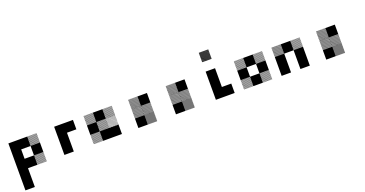

<svg xmlns="http://www.w3.org/2000/svg" viewBox="-44 -1850 6089 3201"><g transform="rotate(-20 3000.0 -250.0)"><path d="M500.8 -155.8 489.2 -167.5H495L500.8 -161.7ZM500.8 -141.7 475 -167.5H480.8L500.8 -147.5ZM500.8 -127.5 460.8 -167.5H466.7L500.8 -133.3ZM500.8 -113.3 446.7 -167.5H452.5L500.8 -119.2ZM500.8 -99.2 432.5 -167.5H438.3L500.8 -105ZM500.8 -85 418.3 -167.5H424.2L500.8 -90.8ZM500.8 -70.8 404.2 -167.5H410L500.8 -76.7ZM500.8 -56.7 390 -167.5H395.8L500.8 -62.5ZM500.8 -42.5 375.8 -167.5H381.7L500.8 -48.3ZM500.8 -28.3 361.7 -167.5H367.5L500.8 -34.2ZM500.8 -14.2 347.5 -167.5H353.3L500.8 -20ZM500.8 0 333.3 -167.5H339.2L500.8 -5.8ZM487.5 0.8 332.5 -154.2V-160L493.3 0.8ZM473.3 0.8 332.5 -140V-145.8L479.2 0.8ZM459.2 0.8 332.5 -125.8V-131.7L465 0.8ZM445 0.8 332.5 -111.7V-117.5L450.8 0.8ZM430 0.8 332.5 -96.7V-103.3L436.7 0.8ZM416.7 0.8 332.5 -83.3V-89.2L422.5 0.8ZM402.5 0.8 332.5 -69.2V-75L408.3 0.8ZM388.3 0.8 332.5 -55V-60.8L394.2 0.8ZM374.2 0.8 332.5 -40.8V-46.7L380 0.8ZM360 0.8 332.5 -26.7V-32.5L365.8 0.8ZM345.8 0.8 332.5 -12.5V-18.3L351.7 0.8ZM500.8 -489.2 489.2 -500.8H495L500.8 -495ZM500.8 -475 475 -500.8H480.8L500.8 -480.8ZM500.8 -460.8 460.8 -500.8H466.7L500.8 -466.7ZM500.8 -446.7 446.7 -500.8H452.5L500.8 -452.5ZM500.8 -432.5 432.5 -500.8H438.3L500.8 -438.3ZM500.8 -418.3 418.3 -500.8H424.2L500.8 -424.2ZM500.8 -404.2 404.2 -500.8H410L500.8 -410ZM500.8 -390 390 -500.8H395.8L500.8 -395.8ZM500.8 -375.8 375.8 -500.8H381.7L500.8 -381.7ZM500.8 -361.7 361.7 -500.8H367.5L500.8 -367.5ZM500.8 -347.5 347.5 -500.8H353.3L500.8 -353.3ZM500.8 -333.3 333.3 -500.8H339.2L500.8 -339.2ZM487.5 -332.5 332.5 -487.5V-493.3L493.3 -332.5ZM473.3 -332.5 332.5 -473.3V-479.2L479.2 -332.5ZM459.2 -332.5 332.5 -459.2V-465L465 -332.5ZM445 -332.5 332.5 -445V-450.8L450.8 -332.5ZM430 -332.5 332.5 -430V-436.7L436.7 -332.5ZM416.7 -332.5 332.5 -416.7V-422.5L422.5 -332.5ZM402.5 -332.5 332.5 -402.5V-408.3L408.3 -332.5ZM388.3 -332.5 332.5 -388.3V-394.2L394.2 -332.5ZM374.2 -332.5 332.5 -374.2V-380L380 -332.5ZM360 -332.5 332.5 -360V-365.8L365.8 -332.5ZM345.8 -332.5 332.5 -345.8V-351.7L351.7 -332.5ZM0 166.7H166.7V333.3H0ZM0 0H166.7V333.3H0ZM166.7 -166.7H333.3V0H166.7ZM0 -166.7H333.3V0H0ZM0 -166.7H166.7V166.7H0ZM333.3 -333.3H500V-166.7H333.3ZM0 -333.3H166.7V0H0ZM166.7 -500H333.3V-333.3H166.7ZM0 -500H333.3V-333.3H0ZM0 -500H166.7V-166.7H0Z M979.2 -500H1145.8V-333.3H979.2ZM980 -488.3 967.5 -500.8H973.3L980 -494.2ZM980 -475.8 955 -500.8H960.8L980 -481.7ZM980 -463.3 942.5 -500.8H948.3L980 -469.2ZM980 -450.8 930 -500.8H935.8L980 -456.7ZM980 -438.3 917.5 -500.8H923.3L980 -444.2ZM980 -425.8 905 -500.8H910L980 -430.8ZM980 -413.3 892.5 -500.8H898.3L980 -419.2ZM980 -400.8 880 -500.8H885.8L980 -406.7ZM980 -388.3 867.5 -500.8H873.3L980 -394.2ZM980 -375.8 855 -500.8H860.8L980 -381.7ZM980 -363.3 842.5 -500.8H848.3L980 -369.2ZM980 -350.8 830 -500.8H835.8L980 -356.7ZM980 -338.3 817.5 -500.8H823.3L980 -344.2ZM973.3 -332.5 811.7 -494.2V-500L979.2 -332.5ZM960.8 -332.5 811.7 -481.7V-487.5L966.7 -332.5ZM948.3 -332.5 811.7 -469.2V-475L954.2 -332.5ZM935.8 -332.5 811.7 -456.7V-462.5L941.7 -332.5ZM923.3 -332.5 811.7 -444.2V-450L929.2 -332.5ZM910 -332.5 811.7 -430.8V-437.5L916.7 -332.5ZM898.3 -332.5 811.7 -419.2V-425L904.2 -332.5ZM885.8 -332.5 811.7 -406.7V-412.5L891.7 -332.5ZM873.3 -332.5 811.7 -394.2V-400L879.2 -332.5ZM860.8 -332.5 811.7 -381.7V-387.5L866.7 -332.5ZM848.3 -332.5 811.7 -369.2V-375L854.2 -332.5ZM835.8 -332.5 811.7 -356.7V-362.5L841.7 -332.5ZM823.3 -332.5 811.7 -344.2V-350L829.2 -332.5ZM812.5 -166.7H979.2V0H812.5ZM812.5 -333.3H979.2V0H812.5ZM812.5 -500H979.2V-166.7H812.5Z M1666.7 -166.7H1833.3V0H1666.7ZM1500 -166.7H1666.7V0H1500ZM1500.8 -155.8 1489.2 -167.5H1495L1500.8 -161.7ZM1500.8 -141.7 1475 -167.5H1480.8L1500.8 -147.5ZM1500.8 -127.5 1460.8 -167.5H1466.7L1500.8 -133.3ZM1500.8 -113.3 1446.7 -167.5H1452.5L1500.8 -119.2ZM1500.8 -99.2 1432.5 -167.5H1438.3L1500.8 -105ZM1500.8 -85 1418.3 -167.5H1424.2L1500.8 -90.8ZM1500.8 -70.8 1404.2 -167.5H1410L1500.8 -76.7ZM1500.8 -56.7 1390 -167.5H1395.8L1500.8 -62.5ZM1500.8 -42.5 1375.8 -167.5H1381.7L1500.8 -48.3ZM1500.8 -28.3 1361.7 -167.5H1367.5L1500.8 -34.2ZM1500.8 -14.2 1347.5 -167.5H1353.3L1500.8 -20ZM1500.8 0 1333.3 -167.5H1339.2L1500.8 -5.8ZM1487.5 0.8 1332.5 -154.2V-160L1493.3 0.8ZM1473.3 0.8 1332.5 -140V-145.8L1479.2 0.8ZM1459.2 0.8 1332.5 -125.8V-131.7L1465 0.8ZM1445 0.8 1332.5 -111.7V-117.5L1450.8 0.8ZM1430 0.8 1332.5 -96.7V-103.3L1436.7 0.8ZM1416.7 0.8 1332.5 -83.3V-89.2L1422.5 0.8ZM1402.5 0.8 1332.5 -69.2V-75L1408.3 0.8ZM1388.3 0.8 1332.5 -55V-60.8L1394.2 0.8ZM1374.2 0.8 1332.5 -40.8V-46.7L1380 0.8ZM1360 0.8 1332.5 -26.7V-32.5L1365.8 0.8ZM1345.8 0.8 1332.5 -12.5V-18.3L1351.7 0.8ZM1667.5 -163.3 1663.3 -167.5H1667.5ZM1667.5 -142.5 1642.5 -167.5H1648.3L1667.5 -148.3ZM1667.5 -121.7 1621.7 -167.5H1627.5L1667.5 -127.5ZM1667.5 -100.8 1600.8 -167.5H1606.7L1667.5 -106.7ZM1667.5 -80 1580 -167.5H1585.8L1667.5 -85.8ZM1667.5 -59.2 1559.2 -167.5H1565L1667.5 -65ZM1667.5 -38.3 1538.3 -167.5H1543.3L1667.5 -43.3ZM1667.5 -17.5 1517.5 -167.5H1523.3L1667.5 -23.3ZM1665 0.8 1499.2 -165 1502.5 -167.5 1667.5 -2.5ZM1644.2 0.8 1499.2 -144.2V-150L1650 0.8ZM1623.3 0.8 1499.2 -123.3V-129.2L1629.2 0.8ZM1602.5 0.8 1499.2 -102.5V-108.3L1608.3 0.8ZM1581.7 0.8 1499.2 -81.7V-86.7L1586.7 0.8ZM1560.8 0.8 1499.2 -60.8V-66.7L1566.7 0.8ZM1540 0.8 1499.2 -40V-45.8L1545.8 0.8ZM1519.2 0.8 1499.2 -19.2V-25L1525 0.8ZM1667.5 -167.5H1669.2L1667.5 -169.2ZM1500.8 -155.8 1489.2 -167.5H1495L1500.8 -161.7ZM1500.8 -141.7 1475 -167.5H1480.8L1500.8 -147.5ZM1500.8 -127.5 1460.8 -167.5H1466.7L1500.8 -133.3ZM1500.8 -113.3 1446.7 -167.5H1452.5L1500.8 -119.2ZM1500.8 -99.2 1432.5 -167.5H1438.3L1500.8 -105ZM1500.8 -85 1418.3 -167.5H1424.2L1500.8 -90.8ZM1500.8 -70.8 1404.2 -167.5H1410L1500.8 -76.7ZM1500.8 -56.7 1390 -167.5H1395.8L1500.8 -62.5ZM1500.8 -42.5 1375.8 -167.5H1381.7L1500.8 -48.3ZM1500.8 -28.3 1361.7 -167.5H1367.5L1500.8 -34.2ZM1500.8 -14.2 1347.5 -167.5H1353.3L1500.8 -20ZM1500.8 0 1333.3 -167.5H1339.2L1500.8 -5.8ZM1487.5 0.8 1332.5 -154.2V-160L1493.3 0.8ZM1473.3 0.8 1332.5 -140V-145.8L1479.2 0.8ZM1459.2 0.8 1332.5 -125.8V-131.7L1465 0.8ZM1445 0.8 1332.5 -111.7V-117.5L1450.8 0.8ZM1430 0.8 1332.5 -96.7V-103.3L1436.7 0.8ZM1416.7 0.8 1332.5 -83.3V-89.2L1422.5 0.8ZM1402.5 0.8 1332.5 -69.2V-75L1408.3 0.8ZM1388.3 0.8 1332.5 -55V-60.8L1394.2 0.8ZM1374.2 0.8 1332.5 -40.8V-46.7L1380 0.8ZM1360 0.8 1332.5 -26.7V-32.5L1365.8 0.8ZM1345.8 0.8 1332.5 -12.5V-18.3L1351.7 0.8ZM1834.2 -330 1830 -334.2H1834.2ZM1834.2 -309.2 1809.2 -334.2H1815L1834.2 -315ZM1834.2 -288.3 1788.3 -334.2H1794.2L1834.2 -294.2ZM1834.2 -267.5 1767.5 -334.2H1773.3L1834.2 -273.3ZM1834.2 -246.7 1746.7 -334.2H1752.5L1834.2 -252.5ZM1834.2 -225.8 1725.8 -334.2H1731.7L1834.2 -231.7ZM1834.2 -205 1705 -334.2H1710L1834.2 -210ZM1834.2 -184.2 1684.2 -334.2H1690L1834.2 -190ZM1831.7 -165.8 1665.8 -331.7 1669.2 -334.2 1834.2 -169.2ZM1810.8 -165.8 1665.8 -310.8V-316.7L1816.7 -165.8ZM1790 -165.8 1665.8 -290V-295.8L1795.8 -165.8ZM1769.2 -165.8 1665.8 -269.2V-275L1775 -165.8ZM1748.3 -165.8 1665.8 -248.3V-253.3L1753.3 -165.8ZM1727.5 -165.8 1665.8 -227.5V-233.3L1733.3 -165.8ZM1706.7 -165.8 1665.8 -206.7V-212.5L1712.5 -165.8ZM1685.8 -165.8 1665.8 -185.8V-191.7L1691.7 -165.8ZM1834.2 -334.2H1835.8L1834.2 -335.8ZM1667.5 -322.5 1655.8 -334.2H1661.7L1667.5 -328.3ZM1667.5 -308.3 1641.7 -334.2H1647.5L1667.5 -314.2ZM1667.5 -294.2 1627.5 -334.2H1633.3L1667.5 -300ZM1667.5 -280 1613.3 -334.2H1619.2L1667.5 -285.8ZM1667.5 -265.8 1599.2 -334.2H1605L1667.5 -271.7ZM1667.5 -251.7 1585 -334.2H1590.8L1667.5 -257.5ZM1667.5 -237.5 1570.8 -334.2H1576.7L1667.5 -243.3ZM1667.5 -223.3 1556.7 -334.2H1562.5L1667.5 -229.2ZM1667.5 -209.2 1542.5 -334.2H1548.3L1667.5 -215ZM1667.5 -195 1528.3 -334.2H1534.2L1667.5 -200.8ZM1667.5 -180.8 1514.2 -334.2H1520L1667.5 -186.7ZM1667.5 -166.7 1500 -334.2H1505.8L1667.5 -172.5ZM1654.2 -165.8 1499.2 -320.8V-326.7L1660 -165.8ZM1640 -165.8 1499.2 -306.7V-312.5L1645.8 -165.8ZM1625.8 -165.8 1499.2 -292.5V-298.3L1631.7 -165.8ZM1611.7 -165.8 1499.2 -278.3V-284.2L1617.5 -165.8ZM1596.7 -165.8 1499.2 -263.3V-270L1603.3 -165.8ZM1583.3 -165.8 1499.2 -250V-255.8L1589.2 -165.8ZM1569.2 -165.8 1499.2 -235.8V-241.7L1575 -165.8ZM1555 -165.8 1499.2 -221.7V-227.5L1560.8 -165.8ZM1540.8 -165.8 1499.2 -207.5V-213.3L1546.7 -165.8ZM1526.7 -165.8 1499.2 -193.3V-199.2L1532.5 -165.8ZM1512.5 -165.8 1499.2 -179.2V-185L1518.3 -165.8ZM1834.2 -489.2 1822.5 -500.8H1828.3L1834.2 -495ZM1834.2 -475 1808.3 -500.8H1814.2L1834.2 -480.8ZM1834.2 -460.8 1794.2 -500.8H1800L1834.2 -466.7ZM1834.2 -446.7 1780 -500.8H1785.8L1834.2 -452.5ZM1834.2 -432.5 1765.8 -500.8H1771.7L1834.2 -438.3ZM1834.2 -418.3 1751.7 -500.8H1757.5L1834.2 -424.2ZM1834.2 -404.2 1737.5 -500.8H1743.3L1834.2 -410ZM1834.2 -390 1723.3 -500.8H1729.2L1834.2 -395.8ZM1834.2 -375.8 1709.2 -500.8H1715L1834.2 -381.7ZM1834.2 -361.7 1695 -500.8H1700.8L1834.2 -367.5ZM1834.2 -347.5 1680.8 -500.8H1686.7L1834.2 -353.3ZM1834.2 -333.3 1666.7 -500.8H1672.5L1834.2 -339.2ZM1820.8 -332.5 1665.8 -487.5V-493.3L1826.7 -332.5ZM1806.7 -332.5 1665.8 -473.3V-479.2L1812.5 -332.5ZM1792.5 -332.5 1665.8 -459.2V-465L1798.3 -332.5ZM1778.3 -332.5 1665.8 -445V-450.8L1784.2 -332.5ZM1763.3 -332.5 1665.8 -430V-436.7L1770 -332.5ZM1750 -332.5 1665.8 -416.7V-422.5L1755.8 -332.5ZM1735.8 -332.5 1665.8 -402.5V-408.3L1741.7 -332.5ZM1721.7 -332.5 1665.8 -388.3V-394.2L1727.5 -332.5ZM1707.5 -332.5 1665.8 -374.2V-380L1713.3 -332.5ZM1693.3 -332.5 1665.8 -360V-365.8L1699.2 -332.5ZM1679.2 -332.5 1665.8 -345.8V-351.7L1685 -332.5ZM1500.8 -489.2 1489.2 -500.8H1495L1500.8 -495ZM1500.8 -475 1475 -500.8H1480.8L1500.8 -480.8ZM1500.8 -460.8 1460.8 -500.8H1466.7L1500.8 -466.7ZM1500.8 -446.7 1446.7 -500.8H1452.5L1500.8 -452.5ZM1500.8 -432.5 1432.5 -500.8H1438.3L1500.8 -438.3ZM1500.8 -418.3 1418.3 -500.8H1424.2L1500.8 -424.2ZM1500.8 -404.2 1404.2 -500.8H1410L1500.8 -410ZM1500.8 -390 1390 -500.8H1395.8L1500.8 -395.8ZM1500.8 -375.8 1375.8 -500.8H1381.7L1500.8 -381.7ZM1500.8 -361.7 1361.7 -500.8H1367.5L1500.8 -367.5ZM1500.8 -347.5 1347.5 -500.8H1353.3L1500.8 -353.3ZM1500.8 -333.3 1333.3 -500.8H1339.2L1500.8 -339.2ZM1487.5 -332.5 1332.5 -487.5V-493.3L1493.3 -332.5ZM1473.3 -332.5 1332.5 -473.3V-479.2L1479.2 -332.5ZM1459.2 -332.5 1332.5 -459.2V-465L1465 -332.5ZM1445 -332.5 1332.5 -445V-450.8L1450.8 -332.5ZM1430 -332.5 1332.5 -430V-436.7L1436.7 -332.5ZM1416.7 -332.5 1332.5 -416.7V-422.5L1422.5 -332.5ZM1402.5 -332.5 1332.5 -402.5V-408.3L1408.3 -332.5ZM1388.3 -332.5 1332.5 -388.3V-394.2L1394.2 -332.5ZM1374.2 -332.5 1332.5 -374.2V-380L1380 -332.5ZM1360 -332.5 1332.5 -360V-365.8L1365.8 -332.5ZM1345.8 -332.5 1332.5 -345.8V-351.7L1351.7 -332.5ZM1333.3 -333.3H1500V-166.7H1333.3ZM1500 -500H1666.7V-333.3H1500Z M2459.2 -165.8 2457.5 -167.5H2459.2ZM2459.2 -155 2446.7 -167.5H2452.5L2459.2 -160.8ZM2459.2 -144.2 2435.8 -167.5H2441.7L2459.2 -150ZM2459.2 -133.3 2425 -167.5H2430.8L2459.2 -139.2ZM2459.2 -122.5 2414.2 -167.5H2420L2459.2 -128.3ZM2459.2 -111.7 2403.3 -167.5H2409.2L2459.2 -117.5ZM2459.2 -100.8 2392.5 -167.5H2398.3L2459.2 -106.7ZM2459.2 -90 2381.7 -167.5H2387.5L2459.2 -95.8ZM2459.2 -79.2 2370.8 -167.5H2376.7L2459.2 -85ZM2459.2 -68.3 2360 -167.5H2365.8L2459.2 -74.2ZM2459.2 -57.5 2349.2 -167.5H2355L2459.2 -63.3ZM2459.2 -46.7 2338.3 -167.5H2344.2L2459.2 -52.5ZM2459.2 -35.8 2327.5 -167.5H2333.3L2459.2 -41.7ZM2459.2 -25 2316.7 -167.5H2322.5L2459.2 -30.8ZM2459.2 -14.2 2305.8 -167.5H2311.7L2459.2 -20ZM2459.2 -3.3 2295 -167.5H2300.8L2459.2 -9.2ZM2452.5 0.8 2290.8 -160.8V-166.7L2458.3 0.8ZM2441.7 0.8 2290.8 -150V-155.8L2447.5 0.8ZM2430.8 0.8 2290.8 -139.2V-145L2436.7 0.8ZM2420 0.8 2290.8 -128.3V-134.2L2425.8 0.8ZM2409.2 0.8 2290.8 -117.5V-123.3L2415 0.8ZM2398.3 0.8 2290.8 -106.7V-112.5L2404.2 0.8ZM2387.5 0.8 2290.8 -95.8V-101.7L2393.3 0.8ZM2376.7 0.8 2290.8 -85V-90.8L2382.5 0.8ZM2365.8 0.8 2290.8 -74.2V-80L2371.7 0.8ZM2355 0.8 2290.8 -63.3V-69.2L2360.8 0.8ZM2344.2 0.8 2290.8 -52.5V-58.3L2350 0.8ZM2333.3 0.8 2290.8 -41.7V-47.5L2339.2 0.8ZM2322.5 0.8 2290.8 -30.8V-36.7L2328.3 0.8ZM2311.7 0.8 2290.8 -20V-25.8L2317.5 0.8ZM2300.8 0.8 2290.8 -9.2V-15L2306.7 0.8ZM2459.2 -167.5H2463.3L2459.2 -171.7ZM2459.2 -321.7 2446.7 -334.2H2452.5L2459.2 -327.5ZM2459.2 -309.2 2434.2 -334.2H2440L2459.2 -315ZM2459.2 -296.7 2421.7 -334.2H2427.5L2459.2 -302.5ZM2459.2 -284.2 2409.2 -334.2H2415L2459.2 -290ZM2459.2 -271.7 2396.7 -334.2H2402.5L2459.2 -277.5ZM2459.2 -259.2 2384.2 -334.2H2389.2L2459.2 -264.2ZM2459.2 -246.7 2371.7 -334.2H2377.5L2459.2 -252.5ZM2459.2 -234.2 2359.2 -334.2H2365L2459.2 -240ZM2459.2 -221.7 2346.7 -334.2H2352.5L2459.2 -227.5ZM2459.2 -209.2 2334.2 -334.2H2340L2459.2 -215ZM2459.2 -196.7 2321.7 -334.2H2327.5L2459.2 -202.5ZM2459.2 -184.2 2309.2 -334.2H2315L2459.2 -190ZM2459.2 -171.7 2296.7 -334.2H2302.5L2459.2 -177.5ZM2452.5 -165.8 2290.8 -327.5V-333.3L2458.3 -165.8ZM2440 -165.8 2290.8 -315V-320.8L2445.8 -165.8ZM2427.5 -165.8 2290.8 -302.5V-308.3L2433.3 -165.8ZM2415 -165.8 2290.8 -290V-295.8L2420.8 -165.8ZM2402.5 -165.8 2290.8 -277.5V-283.3L2408.3 -165.8ZM2389.2 -165.8 2290.8 -264.2V-270.8L2395.8 -165.8ZM2377.5 -165.8 2290.8 -252.5V-258.3L2383.3 -165.8ZM2365 -165.8 2290.8 -240V-245.8L2370.8 -165.8ZM2352.5 -165.8 2290.8 -227.5V-233.3L2358.3 -165.8ZM2340 -165.8 2290.8 -215V-220.8L2345.8 -165.8ZM2327.5 -165.8 2290.8 -202.5V-208.3L2333.3 -165.8ZM2315 -165.8 2290.8 -190V-195.8L2320.8 -165.8ZM2302.5 -165.8 2290.8 -177.5V-183.3L2308.3 -165.8ZM2292.5 -321.7 2280 -334.2H2285.8L2292.5 -327.5ZM2292.5 -309.2 2267.5 -334.2H2273.3L2292.5 -315ZM2292.5 -296.7 2255 -334.2H2260.8L2292.5 -302.5ZM2292.5 -284.2 2242.5 -334.2H2248.3L2292.5 -290ZM2292.5 -271.7 2230 -334.2H2235.8L2292.5 -277.5ZM2292.5 -259.2 2217.5 -334.2H2222.5L2292.5 -264.2ZM2292.5 -246.7 2205 -334.2H2210.8L2292.5 -252.5ZM2292.5 -234.2 2192.5 -334.2H2198.3L2292.5 -240ZM2292.5 -221.7 2180 -334.2H2185.8L2292.5 -227.5ZM2292.5 -209.2 2167.5 -334.2H2173.3L2292.5 -215ZM2292.5 -196.7 2155 -334.2H2160.8L2292.5 -202.5ZM2292.5 -184.2 2142.5 -334.2H2148.3L2292.5 -190ZM2292.5 -171.7 2130 -334.2H2135.8L2292.5 -177.5ZM2285.8 -165.8 2124.2 -327.5V-333.3L2291.7 -165.8ZM2273.3 -165.8 2124.2 -315V-320.8L2279.2 -165.8ZM2260.8 -165.8 2124.2 -302.5V-308.3L2266.7 -165.8ZM2248.3 -165.8 2124.2 -290V-295.8L2254.2 -165.8ZM2235.8 -165.8 2124.2 -277.5V-283.3L2241.7 -165.8ZM2222.5 -165.8 2124.2 -264.2V-270.8L2229.2 -165.8ZM2210.8 -165.8 2124.2 -252.5V-258.3L2216.7 -165.8ZM2198.3 -165.8 2124.2 -240V-245.8L2204.2 -165.8ZM2185.8 -165.8 2124.2 -227.5V-233.3L2191.7 -165.8ZM2173.3 -165.8 2124.2 -215V-220.8L2179.2 -165.8ZM2160.8 -165.8 2124.2 -202.5V-208.3L2166.7 -165.8ZM2148.3 -165.8 2124.2 -190V-195.8L2154.2 -165.8ZM2135.8 -165.8 2124.2 -177.5V-183.3L2141.7 -165.8ZM2292.5 -488.3 2280 -500.8H2285.8L2292.5 -494.2ZM2292.5 -475.8 2267.5 -500.8H2273.3L2292.5 -481.7ZM2292.5 -463.3 2255 -500.8H2260.8L2292.5 -469.2ZM2292.5 -450.8 2242.5 -500.8H2248.3L2292.5 -456.7ZM2292.5 -438.3 2230 -500.8H2235.8L2292.5 -444.2ZM2292.5 -425.8 2217.5 -500.8H2222.5L2292.5 -430.8ZM2292.5 -413.3 2205 -500.8H2210.8L2292.5 -419.2ZM2292.5 -400.8 2192.5 -500.8H2198.3L2292.5 -406.7ZM2292.5 -388.3 2180 -500.8H2185.8L2292.5 -394.2ZM2292.5 -375.8 2167.5 -500.8H2173.3L2292.5 -381.7ZM2292.5 -363.3 2155 -500.8H2160.8L2292.5 -369.2ZM2292.5 -350.8 2142.5 -500.8H2148.3L2292.5 -356.7ZM2292.5 -338.3 2130 -500.8H2135.8L2292.5 -344.2ZM2285.8 -332.5 2124.2 -494.2V-500L2291.7 -332.5ZM2273.3 -332.5 2124.2 -481.7V-487.5L2279.2 -332.5ZM2260.8 -332.5 2124.2 -469.2V-475L2266.7 -332.5ZM2248.3 -332.5 2124.2 -456.7V-462.5L2254.2 -332.5ZM2235.8 -332.5 2124.2 -444.2V-450L2241.7 -332.5ZM2222.5 -332.5 2124.2 -430.8V-437.5L2229.2 -332.5ZM2210.8 -332.5 2124.2 -419.2V-425L2216.7 -332.5ZM2198.3 -332.5 2124.2 -406.7V-412.5L2204.2 -332.5ZM2185.8 -332.5 2124.2 -394.2V-400L2191.7 -332.5ZM2173.3 -332.5 2124.2 -381.7V-387.5L2179.2 -332.5ZM2160.8 -332.5 2124.2 -369.2V-375L2166.7 -332.5ZM2148.3 -332.5 2124.2 -356.7V-362.5L2154.2 -332.5ZM2135.8 -332.5 2124.2 -344.2V-350L2141.7 -332.5ZM2125 -166.7H2291.7V0H2125ZM2291.7 -500H2458.3V-333.3H2291.7Z M3125.8 -165.8 3124.2 -167.5H3125.8ZM3125.8 -155 3113.3 -167.5H3119.2L3125.8 -160.8ZM3125.8 -144.2 3102.5 -167.5H3108.3L3125.8 -150ZM3125.8 -133.3 3091.7 -167.5H3097.5L3125.8 -139.2ZM3125.8 -122.5 3080.8 -167.5H3086.7L3125.8 -128.3ZM3125.8 -111.7 3070 -167.5H3075.8L3125.8 -117.5ZM3125.8 -100.8 3059.2 -167.5H3065L3125.8 -106.7ZM3125.8 -90 3048.3 -167.5H3054.2L3125.8 -95.8ZM3125.8 -79.2 3037.5 -167.5H3043.3L3125.8 -85ZM3125.8 -68.3 3026.7 -167.5H3032.5L3125.8 -74.2ZM3125.8 -57.5 3015.8 -167.5H3021.7L3125.8 -63.3ZM3125.8 -46.7 3005 -167.5H3010.8L3125.8 -52.5ZM3125.8 -35.8 2994.2 -167.5H3000L3125.8 -41.7ZM3125.8 -25 2983.3 -167.5H2989.2L3125.8 -30.8ZM3125.8 -14.2 2972.5 -167.5H2978.3L3125.8 -20ZM3125.8 -3.3 2961.7 -167.5H2967.5L3125.8 -9.2ZM3119.2 0.8 2957.5 -160.8V-166.7L3125 0.8ZM3108.3 0.8 2957.5 -150V-155.8L3114.2 0.8ZM3097.5 0.8 2957.5 -139.2V-145L3103.3 0.8ZM3086.7 0.8 2957.5 -128.3V-134.2L3092.5 0.8ZM3075.8 0.8 2957.5 -117.5V-123.3L3081.7 0.8ZM3065 0.8 2957.5 -106.7V-112.5L3070.8 0.8ZM3054.2 0.8 2957.5 -95.8V-101.7L3060 0.8ZM3043.3 0.8 2957.5 -85V-90.8L3049.2 0.8ZM3032.5 0.8 2957.5 -74.2V-80L3038.3 0.8ZM3021.7 0.8 2957.5 -63.3V-69.2L3027.5 0.8ZM3010.8 0.8 2957.5 -52.5V-58.3L3016.7 0.8ZM3000 0.8 2957.5 -41.7V-47.5L3005.8 0.8ZM2989.2 0.8 2957.5 -30.8V-36.7L2995 0.8ZM2978.3 0.8 2957.5 -20V-25.8L2984.2 0.8ZM2967.5 0.8 2957.5 -9.2V-15L2973.3 0.8ZM3125.8 -167.5H3130L3125.8 -171.7ZM3125.8 -321.7 3113.3 -334.2H3119.2L3125.8 -327.5ZM3125.8 -309.2 3100.8 -334.2H3106.7L3125.8 -315ZM3125.8 -296.7 3088.3 -334.2H3094.2L3125.8 -302.5ZM3125.8 -284.2 3075.8 -334.2H3081.7L3125.8 -290ZM3125.8 -271.7 3063.3 -334.2H3069.2L3125.8 -277.5ZM3125.8 -259.2 3050.8 -334.2H3055.8L3125.8 -264.2ZM3125.8 -246.7 3038.3 -334.2H3044.2L3125.8 -252.5ZM3125.8 -234.2 3025.8 -334.2H3031.7L3125.8 -240ZM3125.8 -221.7 3013.3 -334.2H3019.2L3125.8 -227.5ZM3125.8 -209.2 3000.8 -334.2H3006.7L3125.8 -215ZM3125.8 -196.7 2988.3 -334.2H2994.2L3125.8 -202.5ZM3125.8 -184.2 2975.8 -334.2H2981.7L3125.8 -190ZM3125.8 -171.7 2963.3 -334.2H2969.2L3125.8 -177.5ZM3119.2 -165.8 2957.5 -327.5V-333.3L3125 -165.8ZM3106.7 -165.8 2957.5 -315V-320.8L3112.5 -165.8ZM3094.2 -165.8 2957.5 -302.5V-308.3L3100 -165.8ZM3081.7 -165.8 2957.5 -290V-295.8L3087.5 -165.8ZM3069.2 -165.8 2957.5 -277.5V-283.3L3075 -165.8ZM3055.8 -165.8 2957.5 -264.2V-270.8L3062.5 -165.8ZM3044.2 -165.8 2957.5 -252.5V-258.3L3050 -165.8ZM3031.7 -165.8 2957.5 -240V-245.8L3037.5 -165.8ZM3019.2 -165.8 2957.5 -227.5V-233.3L3025 -165.8ZM3006.7 -165.8 2957.5 -215V-220.8L3012.5 -165.8ZM2994.2 -165.8 2957.5 -202.5V-208.3L3000 -165.8ZM2981.7 -165.8 2957.5 -190V-195.8L2987.5 -165.8ZM2969.2 -165.8 2957.5 -177.5V-183.3L2975 -165.8ZM2959.2 -321.7 2946.7 -334.2H2952.5L2959.2 -327.5ZM2959.2 -309.2 2934.2 -334.2H2940L2959.2 -315ZM2959.2 -296.7 2921.7 -334.2H2927.5L2959.2 -302.5ZM2959.2 -284.2 2909.2 -334.2H2915L2959.2 -290ZM2959.2 -271.7 2896.7 -334.2H2902.5L2959.2 -277.5ZM2959.2 -259.2 2884.2 -334.2H2889.2L2959.2 -264.2ZM2959.2 -246.7 2871.7 -334.2H2877.5L2959.2 -252.5ZM2959.2 -234.2 2859.2 -334.2H2865L2959.2 -240ZM2959.2 -221.7 2846.7 -334.2H2852.5L2959.2 -227.5ZM2959.2 -209.2 2834.2 -334.2H2840L2959.2 -215ZM2959.2 -196.7 2821.7 -334.2H2827.5L2959.2 -202.5ZM2959.2 -184.2 2809.2 -334.2H2815L2959.2 -190ZM2959.2 -171.7 2796.7 -334.2H2802.5L2959.2 -177.5ZM2952.5 -165.8 2790.8 -327.5V-333.3L2958.3 -165.8ZM2940 -165.8 2790.8 -315V-320.8L2945.8 -165.8ZM2927.5 -165.8 2790.8 -302.5V-308.3L2933.3 -165.8ZM2915 -165.8 2790.8 -290V-295.8L2920.8 -165.8ZM2902.5 -165.8 2790.8 -277.5V-283.3L2908.3 -165.8ZM2889.2 -165.8 2790.8 -264.2V-270.8L2895.8 -165.8ZM2877.5 -165.8 2790.8 -252.5V-258.3L2883.3 -165.8ZM2865 -165.8 2790.8 -240V-245.8L2870.8 -165.8ZM2852.5 -165.8 2790.8 -227.5V-233.3L2858.3 -165.8ZM2840 -165.8 2790.8 -215V-220.8L2845.8 -165.8ZM2827.5 -165.8 2790.8 -202.5V-208.3L2833.3 -165.8ZM2815 -165.8 2790.8 -190V-195.8L2820.8 -165.8ZM2802.5 -165.8 2790.8 -177.5V-183.3L2808.3 -165.8ZM2959.2 -488.3 2946.7 -500.8H2952.5L2959.2 -494.2ZM2959.2 -475.8 2934.2 -500.8H2940L2959.2 -481.7ZM2959.2 -463.3 2921.7 -500.8H2927.5L2959.2 -469.2ZM2959.2 -450.8 2909.2 -500.8H2915L2959.2 -456.7ZM2959.2 -438.3 2896.7 -500.8H2902.5L2959.2 -444.2ZM2959.2 -425.8 2884.2 -500.8H2889.2L2959.2 -430.8ZM2959.2 -413.3 2871.7 -500.8H2877.5L2959.2 -419.2ZM2959.2 -400.8 2859.2 -500.8H2865L2959.2 -406.7ZM2959.2 -388.3 2846.7 -500.8H2852.5L2959.2 -394.2ZM2959.2 -375.8 2834.2 -500.8H2840L2959.2 -381.7ZM2959.2 -363.3 2821.7 -500.8H2827.5L2959.2 -369.2ZM2959.2 -350.8 2809.2 -500.8H2815L2959.2 -356.7ZM2959.2 -338.3 2796.7 -500.8H2802.5L2959.2 -344.2ZM2952.5 -332.5 2790.8 -494.2V-500L2958.3 -332.5ZM2940 -332.5 2790.8 -481.7V-487.5L2945.8 -332.5ZM2927.5 -332.5 2790.8 -469.2V-475L2933.3 -332.5ZM2915 -332.5 2790.8 -456.7V-462.5L2920.8 -332.5ZM2902.5 -332.5 2790.8 -444.2V-450L2908.3 -332.5ZM2889.2 -332.5 2790.8 -430.8V-437.5L2895.8 -332.5ZM2877.5 -332.5 2790.8 -419.2V-425L2883.3 -332.5ZM2865 -332.5 2790.8 -406.7V-412.5L2870.8 -332.5ZM2852.5 -332.5 2790.8 -394.2V-400L2858.3 -332.5ZM2840 -332.5 2790.8 -381.7V-387.5L2845.8 -332.5ZM2827.5 -332.5 2790.8 -369.2V-375L2833.3 -332.5ZM2815 -332.5 2790.8 -356.7V-362.5L2820.8 -332.5ZM2802.5 -332.5 2790.8 -344.2V-350L2808.3 -332.5ZM2791.7 -166.7H2958.3V0H2791.7ZM2958.3 -500H3125V-333.3H2958.3Z M3667.5 -826.7 3660 -834.2H3665.8L3667.5 -832.5ZM3667.5 -819.2 3652.5 -834.2H3658.3L3667.5 -825ZM3667.5 -811.7 3645 -834.2H3650.8L3667.5 -817.5ZM3667.5 -804.2 3637.5 -834.2H3643.3L3667.5 -810ZM3667.5 -796.7 3630 -834.2H3635.8L3667.5 -802.5ZM3667.5 -789.2 3622.5 -834.2H3628.3L3667.5 -795ZM3667.5 -781.7 3615 -834.2H3620.8L3667.5 -787.5ZM3667.5 -774.2 3607.5 -834.2H3613.3L3667.5 -780ZM3667.5 -766.7 3600 -834.2H3605.8L3667.5 -772.5ZM3667.5 -759.2 3592.5 -834.2H3597.5L3667.5 -764.2ZM3667.5 -751.7 3585 -834.2H3590.8L3667.5 -757.5ZM3667.5 -744.2 3577.5 -834.2H3583.3L3667.5 -750ZM3667.5 -736.7 3570 -834.2H3575.8L3667.5 -742.5ZM3667.5 -729.2 3562.5 -834.2H3568.3L3667.5 -735ZM3667.5 -721.7 3555 -834.2H3560.8L3667.5 -727.5ZM3667.5 -714.2 3547.5 -834.2H3553.3L3667.5 -720ZM3667.5 -706.7 3540 -834.2H3545.8L3667.5 -712.5ZM3667.5 -699.2 3532.5 -834.2H3538.3L3667.5 -705ZM3667.5 -691.7 3525 -834.2H3530.8L3667.5 -697.5ZM3667.5 -684.2 3517.5 -834.2H3523.3L3667.5 -690ZM3667.5 -676.7 3510 -834.2H3515.8L3667.5 -682.5ZM3667.5 -669.2 3502.5 -834.2H3508.3L3667.5 -675ZM3663.3 -665.8 3499.2 -830 3500.8 -834.2 3667.5 -667.5ZM3655.8 -665.8 3499.2 -822.5V-828.3L3661.7 -665.8ZM3648.3 -665.8 3499.2 -815V-820.8L3654.2 -665.8ZM3640.8 -665.8 3499.2 -807.5V-813.3L3646.7 -665.8ZM3633.3 -665.8 3499.2 -800V-805.8L3639.2 -665.8ZM3625.8 -665.8 3499.2 -792.5V-798.3L3631.7 -665.8ZM3618.3 -665.8 3499.2 -785V-790.8L3624.2 -665.8ZM3610.8 -665.8 3499.2 -777.5V-783.3L3616.7 -665.8ZM3603.3 -665.8 3499.2 -770V-775.8L3609.2 -665.8ZM3595.8 -665.8 3499.2 -762.5V-768.3L3601.7 -665.8ZM3587.5 -665.8 3499.2 -754.2V-760.8L3594.2 -665.8ZM3580.8 -665.8 3499.2 -747.5V-753.3L3586.7 -665.8ZM3573.3 -665.8 3499.2 -740V-745.8L3579.2 -665.8ZM3565.8 -665.8 3499.2 -732.5V-738.3L3571.7 -665.8ZM3558.3 -665.8 3499.2 -725V-730.8L3564.2 -665.8ZM3550.8 -665.8 3499.2 -717.5V-723.3L3556.7 -665.8ZM3543.3 -665.8 3499.2 -710V-715L3548.3 -665.8ZM3535.8 -665.8 3499.2 -702.5V-708.3L3541.7 -665.8ZM3528.3 -665.8 3499.2 -695V-700.8L3534.2 -665.8ZM3520.8 -665.8 3499.2 -687.5V-693.3L3526.7 -665.8ZM3513.3 -665.8 3499.2 -680V-685.8L3519.2 -665.8ZM3505.8 -665.8 3499.2 -672.5V-678.3L3511.7 -665.8ZM3666.7 -166.7H3833.3V0H3666.7ZM3500 -166.7H3833.3V0H3500ZM3500 -333.3H3666.7V0H3500ZM3500 -500H3666.7V-166.7H3500Z M4500.8 -155.8 4489.2 -167.5H4495L4500.8 -161.7ZM4500.8 -141.7 4475 -167.5H4480.8L4500.8 -147.5ZM4500.8 -127.5 4460.8 -167.5H4466.7L4500.8 -133.3ZM4500.8 -113.3 4446.7 -167.5H4452.5L4500.8 -119.2ZM4500.8 -99.2 4432.5 -167.5H4438.3L4500.8 -105ZM4500.8 -85 4418.3 -167.5H4424.2L4500.8 -90.8ZM4500.8 -70.8 4404.2 -167.5H4410L4500.8 -76.7ZM4500.8 -56.7 4390 -167.5H4395.8L4500.8 -62.5ZM4500.8 -42.5 4375.8 -167.5H4381.7L4500.8 -48.3ZM4500.8 -28.3 4361.7 -167.5H4367.5L4500.8 -34.2ZM4500.8 -14.2 4347.5 -167.5H4353.3L4500.8 -20ZM4500.8 0 4333.3 -167.5H4339.2L4500.8 -5.8ZM4487.5 0.8 4332.5 -154.2V-160L4493.3 0.8ZM4473.3 0.8 4332.5 -140V-145.8L4479.2 0.8ZM4459.2 0.8 4332.5 -125.8V-131.7L4465 0.8ZM4445 0.8 4332.5 -111.7V-117.5L4450.8 0.8ZM4430 0.8 4332.5 -96.7V-103.3L4436.7 0.8ZM4416.7 0.8 4332.5 -83.3V-89.2L4422.5 0.8ZM4402.5 0.8 4332.5 -69.2V-75L4408.3 0.8ZM4388.3 0.8 4332.5 -55V-60.8L4394.2 0.8ZM4374.2 0.8 4332.5 -40.8V-46.7L4380 0.8ZM4360 0.8 4332.5 -26.7V-32.5L4365.8 0.8ZM4345.8 0.8 4332.5 -12.5V-18.3L4351.7 0.8ZM4167.5 -155.8 4155.8 -167.5H4161.7L4167.5 -161.7ZM4167.5 -141.7 4141.7 -167.5H4147.5L4167.5 -147.5ZM4167.5 -127.5 4127.5 -167.5H4133.3L4167.5 -133.3ZM4167.5 -113.3 4113.3 -167.5H4119.2L4167.5 -119.2ZM4167.5 -99.2 4099.2 -167.5H4105L4167.5 -105ZM4167.5 -85 4085 -167.5H4090.8L4167.5 -90.8ZM4167.5 -70.8 4070.8 -167.5H4076.7L4167.5 -76.7ZM4167.5 -56.7 4056.7 -167.5H4062.5L4167.5 -62.5ZM4167.5 -42.5 4042.5 -167.5H4048.3L4167.5 -48.3ZM4167.5 -28.3 4028.3 -167.5H4034.2L4167.5 -34.2ZM4167.5 -14.2 4014.2 -167.5H4020L4167.5 -20ZM4167.5 0 4000 -167.5H4005.8L4167.5 -5.8ZM4154.2 0.8 3999.2 -154.2V-160L4160 0.8ZM4140 0.8 3999.2 -140V-145.8L4145.8 0.8ZM4125.8 0.8 3999.2 -125.8V-131.7L4131.7 0.8ZM4111.7 0.8 3999.2 -111.7V-117.5L4117.5 0.8ZM4096.7 0.8 3999.2 -96.7V-103.3L4103.3 0.8ZM4083.3 0.8 3999.2 -83.3V-89.2L4089.2 0.8ZM4069.2 0.8 3999.2 -69.2V-75L4075 0.8ZM4055 0.8 3999.2 -55V-60.8L4060.8 0.8ZM4040.8 0.8 3999.2 -40.8V-46.7L4046.7 0.8ZM4026.7 0.8 3999.2 -26.7V-32.5L4032.5 0.8ZM4012.5 0.8 3999.2 -12.5V-18.3L4018.3 0.8ZM4500.8 -489.2 4489.2 -500.8H4495L4500.8 -495ZM4500.8 -475 4475 -500.8H4480.8L4500.8 -480.8ZM4500.8 -460.8 4460.8 -500.8H4466.7L4500.8 -466.7ZM4500.8 -446.7 4446.7 -500.8H4452.5L4500.8 -452.5ZM4500.8 -432.5 4432.5 -500.8H4438.3L4500.8 -438.3ZM4500.8 -418.3 4418.3 -500.8H4424.2L4500.8 -424.2ZM4500.8 -404.2 4404.2 -500.8H4410L4500.8 -410ZM4500.8 -390 4390 -500.8H4395.8L4500.8 -395.8ZM4500.8 -375.8 4375.8 -500.8H4381.7L4500.8 -381.7ZM4500.8 -361.7 4361.7 -500.8H4367.5L4500.8 -367.5ZM4500.8 -347.5 4347.5 -500.8H4353.3L4500.8 -353.3ZM4500.8 -333.3 4333.3 -500.8H4339.2L4500.8 -339.2ZM4487.5 -332.5 4332.5 -487.5V-493.3L4493.3 -332.5ZM4473.3 -332.5 4332.5 -473.3V-479.2L4479.2 -332.5ZM4459.2 -332.5 4332.5 -459.2V-465L4465 -332.5ZM4445 -332.5 4332.5 -445V-450.8L4450.8 -332.5ZM4430 -332.5 4332.5 -430V-436.7L4436.7 -332.5ZM4416.7 -332.5 4332.5 -416.7V-422.5L4422.5 -332.5ZM4402.5 -332.5 4332.5 -402.5V-408.3L4408.3 -332.5ZM4388.3 -332.5 4332.5 -388.3V-394.2L4394.2 -332.5ZM4374.2 -332.5 4332.5 -374.2V-380L4380 -332.5ZM4360 -332.5 4332.5 -360V-365.8L4365.8 -332.5ZM4345.8 -332.5 4332.5 -345.8V-351.7L4351.7 -332.5ZM4167.5 -489.2 4155.8 -500.8H4161.7L4167.5 -495ZM4167.5 -475 4141.7 -500.8H4147.5L4167.5 -480.8ZM4167.5 -460.8 4127.5 -500.8H4133.3L4167.5 -466.7ZM4167.5 -446.7 4113.3 -500.8H4119.2L4167.5 -452.5ZM4167.5 -432.5 4099.2 -500.8H4105L4167.5 -438.3ZM4167.5 -418.3 4085 -500.8H4090.8L4167.5 -424.2ZM4167.5 -404.2 4070.8 -500.8H4076.7L4167.5 -410ZM4167.5 -390 4056.7 -500.8H4062.5L4167.5 -395.8ZM4167.5 -375.8 4042.5 -500.8H4048.3L4167.5 -381.7ZM4167.5 -361.7 4028.3 -500.8H4034.2L4167.5 -367.5ZM4167.5 -347.5 4014.2 -500.8H4020L4167.5 -353.3ZM4167.5 -333.3 4000 -500.8H4005.8L4167.5 -339.2ZM4154.2 -332.5 3999.2 -487.5V-493.3L4160 -332.5ZM4140 -332.5 3999.2 -473.3V-479.2L4145.8 -332.5ZM4125.8 -332.5 3999.2 -459.2V-465L4131.7 -332.5ZM4111.7 -332.5 3999.2 -445V-450.8L4117.5 -332.5ZM4096.7 -332.5 3999.2 -430V-436.7L4103.3 -332.5ZM4083.3 -332.5 3999.2 -416.7V-422.5L4089.2 -332.5ZM4069.2 -332.5 3999.2 -402.5V-408.3L4075 -332.5ZM4055 -332.5 3999.2 -388.3V-394.2L4060.8 -332.5ZM4040.8 -332.5 3999.2 -374.2V-380L4046.7 -332.5ZM4026.7 -332.5 3999.2 -360V-365.8L4032.5 -332.5ZM4012.5 -332.5 3999.2 -345.8V-351.7L4018.3 -332.5ZM4166.7 -166.7H4333.3V0H4166.7ZM4333.3 -333.3H4500V-166.7H4333.3ZM4000 -333.3H4166.7V-166.7H4000ZM4166.7 -500H4333.3V-333.3H4166.7Z M5167.5 -489.2 5155.8 -500.8H5161.7L5167.5 -495ZM5167.5 -475 5141.7 -500.8H5147.5L5167.5 -480.8ZM5167.5 -460.8 5127.5 -500.8H5133.3L5167.5 -466.7ZM5167.5 -446.7 5113.3 -500.8H5119.2L5167.5 -452.5ZM5167.5 -432.5 5099.2 -500.8H5105L5167.5 -438.3ZM5167.5 -418.3 5085 -500.8H5090.8L5167.5 -424.2ZM5167.5 -404.2 5070.8 -500.8H5076.7L5167.5 -410ZM5167.5 -390 5056.7 -500.8H5062.5L5167.5 -395.8ZM5167.5 -375.8 5042.5 -500.8H5048.3L5167.5 -381.7ZM5167.5 -361.7 5028.3 -500.8H5034.2L5167.5 -367.5ZM5167.5 -347.5 5014.2 -500.8H5020L5167.5 -353.3ZM5167.5 -333.3 5000 -500.8H5005.8L5167.5 -339.2ZM5154.2 -332.5 4999.2 -487.5V-493.3L5160 -332.5ZM5140 -332.5 4999.2 -473.3V-479.2L5145.8 -332.5ZM5125.8 -332.5 4999.2 -459.2V-465L5131.7 -332.5ZM5111.7 -332.5 4999.2 -445V-450.8L5117.5 -332.5ZM5096.7 -332.5 4999.2 -430V-436.7L5103.3 -332.5ZM5083.3 -332.5 4999.2 -416.7V-422.5L5089.2 -332.5ZM5069.2 -332.5 4999.2 -402.5V-408.3L5075 -332.5ZM5055 -332.5 4999.2 -388.3V-394.2L5060.8 -332.5ZM5040.8 -332.5 4999.2 -374.2V-380L5046.7 -332.5ZM5026.7 -332.5 4999.2 -360V-365.8L5032.5 -332.5ZM5012.5 -332.5 4999.2 -345.8V-351.7L5018.3 -332.5ZM4834.2 -488.3 4821.7 -500.8H4827.5L4834.2 -494.2ZM4834.2 -475.8 4809.2 -500.8H4815L4834.2 -481.7ZM4834.2 -463.3 4796.7 -500.8H4802.5L4834.2 -469.2ZM4834.2 -450.8 4784.2 -500.8H4790L4834.2 -456.7ZM4834.2 -438.3 4771.7 -500.8H4777.5L4834.2 -444.2ZM4834.2 -425.8 4759.2 -500.8H4764.2L4834.2 -430.8ZM4834.2 -413.3 4746.7 -500.8H4752.5L4834.2 -419.2ZM4834.2 -400.8 4734.2 -500.8H4740L4834.2 -406.7ZM4834.2 -388.3 4721.7 -500.8H4727.5L4834.2 -394.2ZM4834.2 -375.8 4709.2 -500.8H4715L4834.2 -381.7ZM4834.2 -363.3 4696.7 -500.8H4702.5L4834.2 -369.2ZM4834.2 -350.8 4684.2 -500.8H4690L4834.2 -356.7ZM4834.2 -338.3 4671.7 -500.8H4677.5L4834.2 -344.2ZM4827.5 -332.5 4665.8 -494.2V-500L4833.3 -332.5ZM4815 -332.5 4665.8 -481.7V-487.5L4820.8 -332.5ZM4802.5 -332.5 4665.8 -469.2V-475L4808.3 -332.5ZM4790 -332.5 4665.8 -456.7V-462.5L4795.8 -332.5ZM4777.5 -332.5 4665.8 -444.2V-450L4783.3 -332.5ZM4764.2 -332.5 4665.8 -430.8V-437.5L4770.8 -332.5ZM4752.5 -332.5 4665.8 -419.2V-425L4758.3 -332.5ZM4740 -332.5 4665.8 -406.7V-412.5L4745.8 -332.5ZM4727.5 -332.5 4665.8 -394.2V-400L4733.3 -332.5ZM4715 -332.5 4665.8 -381.7V-387.5L4720.8 -332.5ZM4702.5 -332.5 4665.8 -369.2V-375L4708.3 -332.5ZM4690 -332.5 4665.8 -356.7V-362.5L4695.8 -332.5ZM4677.5 -332.5 4665.8 -344.2V-350L4683.3 -332.5ZM5000 -166.7H5166.7V0H5000ZM4666.7 -166.7H4833.3V0H4666.7ZM5000 -333.3H5166.7V0H5000ZM4666.7 -333.3H4833.3V0H4666.7ZM4833.3 -500H5000V-333.3H4833.3Z M5792.5 -165.8 5790.8 -167.5H5792.5ZM5792.5 -155 5780 -167.5H5785.8L5792.5 -160.8ZM5792.5 -144.2 5769.2 -167.5H5775L5792.5 -150ZM5792.5 -133.3 5758.3 -167.5H5764.2L5792.5 -139.2ZM5792.5 -122.5 5747.5 -167.5H5753.3L5792.5 -128.3ZM5792.5 -111.7 5736.7 -167.5H5742.5L5792.5 -117.5ZM5792.5 -100.8 5725.8 -167.5H5731.7L5792.5 -106.7ZM5792.5 -90 5715 -167.5H5720.8L5792.5 -95.8ZM5792.5 -79.2 5704.2 -167.5H5710L5792.5 -85ZM5792.5 -68.3 5693.3 -167.5H5699.2L5792.5 -74.2ZM5792.5 -57.5 5682.5 -167.5H5688.3L5792.5 -63.3ZM5792.5 -46.7 5671.7 -167.5H5677.5L5792.5 -52.5ZM5792.5 -35.8 5660.8 -167.5H5666.7L5792.5 -41.7ZM5792.5 -25 5650 -167.5H5655.8L5792.5 -30.8ZM5792.5 -14.2 5639.2 -167.5H5645L5792.5 -20ZM5792.5 -3.3 5628.3 -167.5H5634.2L5792.5 -9.2ZM5785.8 0.8 5624.2 -160.8V-166.7L5791.7 0.8ZM5775 0.8 5624.2 -150V-155.8L5780.8 0.8ZM5764.2 0.8 5624.2 -139.2V-145L5770 0.8ZM5753.3 0.8 5624.2 -128.3V-134.2L5759.2 0.8ZM5742.5 0.8 5624.2 -117.5V-123.3L5748.3 0.8ZM5731.7 0.8 5624.2 -106.7V-112.5L5737.5 0.8ZM5720.8 0.8 5624.2 -95.8V-101.7L5726.7 0.8ZM5710 0.8 5624.2 -85V-90.8L5715.8 0.8ZM5699.2 0.8 5624.2 -74.2V-80L5705 0.8ZM5688.3 0.8 5624.2 -63.3V-69.2L5694.2 0.8ZM5677.5 0.8 5624.2 -52.5V-58.3L5683.3 0.8ZM5666.7 0.8 5624.2 -41.7V-47.5L5672.5 0.8ZM5655.8 0.8 5624.2 -30.8V-36.7L5661.7 0.8ZM5645 0.8 5624.2 -20V-25.8L5650.8 0.8ZM5634.2 0.8 5624.2 -9.2V-15L5640 0.8ZM5792.5 -167.5H5796.7L5792.5 -171.7ZM5792.5 -321.7 5780 -334.2H5785.8L5792.5 -327.5ZM5792.5 -309.2 5767.5 -334.2H5773.3L5792.5 -315ZM5792.5 -296.7 5755 -334.2H5760.8L5792.5 -302.5ZM5792.5 -284.2 5742.5 -334.2H5748.3L5792.5 -290ZM5792.5 -271.7 5730 -334.2H5735.8L5792.5 -277.5ZM5792.5 -259.2 5717.5 -334.2H5722.5L5792.5 -264.2ZM5792.5 -246.7 5705 -334.2H5710.8L5792.5 -252.5ZM5792.5 -234.2 5692.5 -334.2H5698.3L5792.5 -240ZM5792.5 -221.7 5680 -334.2H5685.8L5792.5 -227.5ZM5792.5 -209.2 5667.5 -334.2H5673.3L5792.5 -215ZM5792.5 -196.7 5655 -334.2H5660.8L5792.5 -202.5ZM5792.5 -184.2 5642.5 -334.2H5648.3L5792.5 -190ZM5792.5 -171.7 5630 -334.2H5635.8L5792.5 -177.5ZM5785.8 -165.8 5624.2 -327.5V-333.3L5791.7 -165.8ZM5773.3 -165.8 5624.2 -315V-320.8L5779.2 -165.8ZM5760.8 -165.8 5624.2 -302.5V-308.3L5766.7 -165.8ZM5748.3 -165.8 5624.2 -290V-295.8L5754.2 -165.8ZM5735.8 -165.8 5624.2 -277.5V-283.3L5741.7 -165.8ZM5722.5 -165.8 5624.2 -264.2V-270.8L5729.2 -165.8ZM5710.8 -165.8 5624.2 -252.5V-258.3L5716.7 -165.8ZM5698.3 -165.8 5624.2 -240V-245.8L5704.2 -165.8ZM5685.8 -165.8 5624.2 -227.5V-233.3L5691.7 -165.8ZM5673.3 -165.8 5624.2 -215V-220.8L5679.2 -165.8ZM5660.8 -165.8 5624.2 -202.5V-208.3L5666.7 -165.8ZM5648.3 -165.8 5624.2 -190V-195.8L5654.2 -165.8ZM5635.8 -165.8 5624.2 -177.5V-183.3L5641.7 -165.8ZM5625.8 -321.7 5613.3 -334.2H5619.2L5625.8 -327.5ZM5625.8 -309.2 5600.8 -334.2H5606.7L5625.8 -315ZM5625.8 -296.7 5588.3 -334.2H5594.2L5625.8 -302.5ZM5625.8 -284.2 5575.8 -334.2H5581.7L5625.8 -290ZM5625.8 -271.7 5563.3 -334.2H5569.2L5625.8 -277.5ZM5625.8 -259.2 5550.8 -334.2H5555.8L5625.8 -264.2ZM5625.8 -246.7 5538.3 -334.2H5544.2L5625.8 -252.5ZM5625.8 -234.2 5525.8 -334.2H5531.7L5625.8 -240ZM5625.8 -221.7 5513.3 -334.2H5519.2L5625.8 -227.5ZM5625.8 -209.2 5500.8 -334.2H5506.7L5625.8 -215ZM5625.8 -196.7 5488.3 -334.2H5494.2L5625.8 -202.5ZM5625.8 -184.2 5475.8 -334.2H5481.7L5625.8 -190ZM5625.8 -171.7 5463.3 -334.2H5469.2L5625.8 -177.5ZM5619.2 -165.8 5457.5 -327.5V-333.3L5625 -165.8ZM5606.7 -165.8 5457.5 -315V-320.8L5612.5 -165.8ZM5594.2 -165.8 5457.5 -302.5V-308.3L5600 -165.8ZM5581.7 -165.8 5457.5 -290V-295.8L5587.5 -165.8ZM5569.2 -165.8 5457.5 -277.5V-283.3L5575 -165.8ZM5555.8 -165.8 5457.5 -264.2V-270.8L5562.5 -165.8ZM5544.2 -165.8 5457.5 -252.5V-258.3L5550 -165.8ZM5531.7 -165.8 5457.5 -240V-245.8L5537.5 -165.8ZM5519.2 -165.8 5457.5 -227.5V-233.3L5525 -165.8ZM5506.7 -165.8 5457.5 -215V-220.8L5512.5 -165.8ZM5494.2 -165.8 5457.5 -202.5V-208.3L5500 -165.8ZM5481.7 -165.8 5457.5 -190V-195.8L5487.5 -165.8ZM5469.2 -165.8 5457.5 -177.5V-183.3L5475 -165.8ZM5625.8 -488.3 5613.3 -500.8H5619.2L5625.8 -494.2ZM5625.8 -475.8 5600.8 -500.8H5606.7L5625.8 -481.7ZM5625.8 -463.3 5588.3 -500.8H5594.2L5625.8 -469.2ZM5625.8 -450.8 5575.8 -500.8H5581.7L5625.8 -456.7ZM5625.8 -438.3 5563.3 -500.8H5569.2L5625.8 -444.2ZM5625.8 -425.8 5550.8 -500.8H5555.8L5625.8 -430.8ZM5625.8 -413.3 5538.3 -500.8H5544.2L5625.8 -419.2ZM5625.8 -400.8 5525.8 -500.8H5531.7L5625.8 -406.7ZM5625.8 -388.3 5513.3 -500.8H5519.2L5625.8 -394.2ZM5625.8 -375.8 5500.8 -500.8H5506.7L5625.8 -381.7ZM5625.8 -363.3 5488.3 -500.8H5494.2L5625.8 -369.2ZM5625.8 -350.8 5475.8 -500.8H5481.7L5625.8 -356.7ZM5625.8 -338.3 5463.3 -500.8H5469.2L5625.8 -344.2ZM5619.2 -332.5 5457.5 -494.2V-500L5625 -332.5ZM5606.7 -332.5 5457.5 -481.7V-487.5L5612.5 -332.5ZM5594.2 -332.5 5457.5 -469.2V-475L5600 -332.5ZM5581.7 -332.5 5457.5 -456.7V-462.5L5587.5 -332.5ZM5569.2 -332.5 5457.5 -444.2V-450L5575 -332.5ZM5555.8 -332.5 5457.5 -430.8V-437.5L5562.5 -332.5ZM5544.2 -332.5 5457.5 -419.2V-425L5550 -332.5ZM5531.7 -332.5 5457.5 -406.7V-412.5L5537.5 -332.5ZM5519.2 -332.5 5457.5 -394.2V-400L5525 -332.5ZM5506.7 -332.5 5457.5 -381.7V-387.5L5512.5 -332.5ZM5494.2 -332.5 5457.5 -369.2V-375L5500 -332.5ZM5481.7 -332.5 5457.5 -356.7V-362.5L5487.5 -332.5ZM5469.2 -332.5 5457.5 -344.2V-350L5475 -332.5ZM5458.3 -166.7H5625V0H5458.3ZM5625 -500H5791.7V-333.3H5625Z"/></g></svg>

Font: 0xA000-Pixelated-Mono
Style: Pixelated-Mono
Weight: 400
Version: Version 0.1